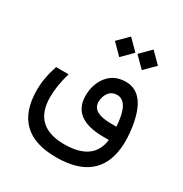

<svg xmlns="http://www.w3.org/2000/svg" viewBox="-185 -754 1045 1094"><g transform="rotate(30 338.0 -207.0)"><path d="M630.9 -33.7C635.1 -72.8 633.6 -117.4 626.5 -167.5C606.3 -305.5 553.4 -374.5 467.8 -374.5C417 -374.5 377.3 -356.6 348.6 -320.8C320.3 -285 306.2 -242 306.2 -191.9C306.2 -89.7 375.2 -38.6 513.2 -38.6H547.4C535 60.4 465.5 109.9 338.9 109.9C203.5 109.9 135.6 45.4 135.3 -83.5C135.3 -132 144 -186.8 161.6 -248H79.6C59.7 -190.1 49.8 -134.9 49.8 -82.5C49.5 104 144.7 197.3 335.4 197.3C515.5 197.3 613.9 120.3 630.9 -33.7ZM546.9 -125.5C533.5 -125.5 520.2 -125.7 506.8 -126C427.4 -126.6 387.7 -150.6 387.7 -197.8C387.7 -220.5 394 -240.7 406.7 -258.3C419.4 -275.9 437.8 -284.7 461.9 -284.7C511.7 -284.7 540 -231.6 546.9 -125.5ZM443.4 -545 510.8 -477.1 578.2 -544.5 510.8 -612.4ZM295.1 -545 362.5 -477.1 429.9 -544.5 362.5 -612.4Z"/></g></svg>

Font: Dirooz FD
Style: FD
Weight: 400
Foundry: DejaVu fonts team - Redesigned by Saber Rastikerdar
Version: Version 0.2.1